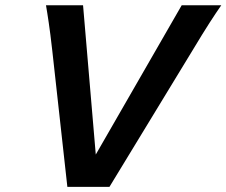

<svg xmlns="http://www.w3.org/2000/svg" viewBox="-20 -726 880 746"><path d="M839.8 -705.6Q829.6 -690.9 818.6 -674.6Q807.6 -658.2 794.4 -637.7Q781.2 -617.2 764.9 -590.8Q748.5 -564.5 727.5 -529.3L405.3 0H241.7L183.1 -529.3Q179.2 -564.5 175.8 -590.8Q172.4 -617.2 169.4 -637.7Q166.5 -658.2 163.8 -674.6Q161.1 -690.9 158.7 -705.6H302.7L352.1 -125.5L686 -705.6Z"/></svg>

Font: Andika New Basic
Style: Bold Italic
Weight: 700
Italic angle: -14°
Designer: Victor Gaultney, Annie Olsen, Pablo Ugerman
Foundry: SIL International
Version: Version 5.500